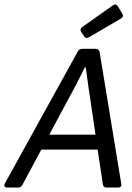

<svg xmlns="http://www.w3.org/2000/svg" viewBox="-65 -845 596 865"><path d="M486.3 -783.2 465.8 -816.4C460.9 -825.2 452.1 -827.1 444.3 -821.3L304.7 -722.7C296.9 -716.8 295.9 -709 300.8 -701.2L313.5 -681.6C318.4 -673.8 327.1 -671.9 335 -676.8L480.5 -761.7C489.3 -766.6 491.2 -774.4 486.3 -783.2ZM286.1 -614.3 -43 -18.6C-48.8 -7.8 -43.9 0 -32.2 0H16.6C25.4 0 31.2 -3.9 35.2 -10.7L121.1 -170.9H375L398.4 -14.6C399.4 -4.9 406.2 0 415 0H467.8C478.5 0 483.4 -6.8 481.4 -16.6L383.8 -610.4C381.8 -619.1 376 -625 367.2 -625H304.7C296.9 -625 290 -621.1 286.1 -614.3ZM157.2 -238.3 213.9 -344.7C250 -411.1 284.2 -473.6 317.4 -542H321.3C330.1 -473.6 335.9 -435.5 349.6 -344.7L365.2 -238.3Z"/></svg>

Font: Ed Sans Neue
Style: Italic
Weight: 400
Italic angle: -11°
Designer: Stephen Hutchings
Version: Version 1.004;PS 001.004;hotconv 1.0.88;makeotf.lib2.5.64775